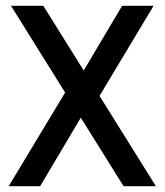

<svg xmlns="http://www.w3.org/2000/svg" viewBox="-20 -645 570 665"><path d="M520 0H408L18 -625H130ZM281 -273 119 0H10L230 -365ZM241 -352 403 -625H512L293 -260Z"/></svg>

Font: Changa ExtraLight
Style: Regular
Weight: 400
Version: Version 3.002; ttfautohint (v1.8.2)